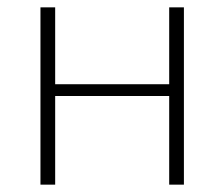

<svg xmlns="http://www.w3.org/2000/svg" viewBox="-20 -502 610 522"><path d="M440 -482V-273H130V-482H90V0H130V-241H440V0H480V-482Z"/></svg>

Font: Exo 2 Extra Light
Style: Regular
Weight: 250
Designer: Natanael Gama
Version: Version 1.001;PS 001.001;hotconv 1.0.88;makeotf.lib2.5.64775